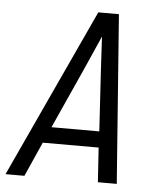

<svg xmlns="http://www.w3.org/2000/svg" viewBox="-59 -715 659 760"><g transform="rotate(5 270.5 -335.0)"><path d="M-9 0 301 -670H383L433 0H358L349 -137H127L66 0ZM346 -201 331 -447Q329 -479 327.5 -511.5Q326 -544 324 -576Q310 -544 295.5 -511.5Q281 -479 267 -447L156 -201Z"/></g></svg>

Font: Lode
Style: Italic
Weight: 400
Italic angle: -11°
Monospace: yes
Designer: Belleve Invis
Foundry: Belleve Invis
Version: Version 29.2.0; ttfautohint (v1.8.3)